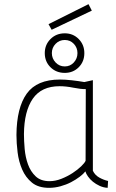

<svg xmlns="http://www.w3.org/2000/svg" viewBox="-20 -891 558 922"><path d="M426 -71Q436 -50 456.5 -38.5Q477 -27 499 -22L497 11Q477 10 458.5 1.5Q440 -7 426 -18.5Q412 -30 402.5 -43.5Q393 -57 390 -68Q381 -56 362.5 -42Q344 -28 321 -16Q298 -4 270.5 3.5Q243 11 216 11Q164 11 133.5 -14Q103 -39 86.5 -77Q70 -115 64.5 -159.5Q59 -204 59 -243Q60 -374 108.5 -441.5Q157 -509 268 -509Q294 -509 325 -505.5Q356 -502 385 -497L426 -506ZM218 -21Q246 -21 275 -32.5Q304 -44 328.5 -60Q353 -76 370 -92.5Q387 -109 391 -119L392 -463Q366 -463 331.5 -470Q297 -477 266 -477Q179 -477 137.5 -417Q96 -357 95 -247Q95 -215 98.5 -175.5Q102 -136 114.5 -101.5Q127 -67 151.5 -44Q176 -21 218 -21ZM195 -636Q195 -676 222.5 -703.5Q250 -731 291 -731Q331 -731 358 -703.5Q385 -676 385 -636Q385 -595 358 -568Q331 -541 291 -541Q250 -541 222.5 -568Q195 -595 195 -636ZM229 -636Q229 -610 247 -591Q265 -572 291 -572Q317 -572 334.5 -591Q352 -610 352 -636Q352 -662 334.5 -680.5Q317 -699 291 -699Q265 -699 247 -680.5Q229 -662 229 -636ZM405 -871 421 -840 228 -748 213 -775Z"/></svg>

Font: Panefresco 1wt
Style: Regular
Weight: 250
Version: Version 1.000